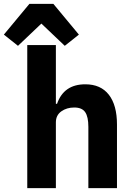

<svg xmlns="http://www.w3.org/2000/svg" viewBox="-72 -973 688 993"><path d="M21 -736 -52 -794 80 -953H204L336 -794L263 -736L142 -851ZM69 0V-740H217V-436H223Q258 -537 369 -537Q449 -537 491 -483Q533 -429 533 -329V0H385V-317Q385 -369 368.5 -393Q352 -417 312 -417Q273 -417 245 -397Q217 -377 217 -340V0Z"/></svg>

Font: Anuphan
Style: Bold
Weight: 700
Designer: Mike Abbink, Paul van der Laan, Pieter van Rosmalen, Mint Tantisuwanna
Foundry: Bold Monday; Cadson Demak
Version: Version 3.002;hotconv 1.0.109;makeotfexe 2.5.65596